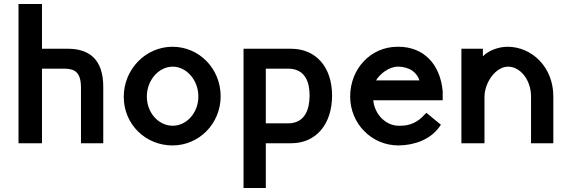

<svg xmlns="http://www.w3.org/2000/svg" viewBox="-20 -720 2858 965"><path d="M304 -375C355 -374 387 -358 387 -279V0H499V-284C499 -422 428 -475 321 -475H191V-700H73V0H191V-375Z M848 -385C917 -385 977 -318 977 -235C977 -152 917 -88 848 -88C778 -88 718 -152 718 -235C718 -317 778 -385 848 -385ZM1089 -236C1089 -375 981 -485 847 -485C712 -485 602 -372 602 -233C602 -95 712 11 847 11C981 11 1089 -99 1089 -236Z M1649 -240C1649 -384 1567 -475 1443 -475H1204V225H1316V0H1444C1567 0 1649 -94 1649 -240ZM1536 -240C1536 -174 1515 -100 1427 -100H1316V-375H1427C1515 -375 1536 -306 1536 -240Z M1870 -316C1890 -350 1937 -385 1979 -385C2004 -385 2067 -379 2088 -316ZM2123 -153 2112 -142C2082 -109 2045 -88 1992 -88H1984C1920 -88 1863 -144 1856 -216H2205V-261C2193 -396 2111 -485 1982 -485H1978C1844 -485 1740 -375 1740 -235C1740 -98 1848 11 1983 11C2066 10 2142 -20 2186 -79L2196 -93Z M2299 0H2415V-234C2416 -307 2472 -385 2534 -385C2595 -385 2649 -318 2649 -235V0H2761V-236C2761 -383 2653 -485 2531 -485C2486 -485 2435 -466 2407 -437V-475H2299Z"/></svg>

Font: Mint Spirit No2
Style: Bold
Weight: 700
Designer: HARENDAL Hirwen
Foundry: Arkandis Digital Foundry.
Version: Version 1.004;FFEdit